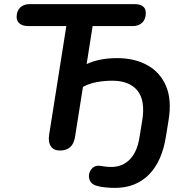

<svg xmlns="http://www.w3.org/2000/svg" viewBox="-20 -725 910 935"><path d="M540 190Q517 190 492.5 187.5Q468 185 451 180Q427 173 418.5 156Q410 139 414.5 120.5Q419 102 433.5 90.5Q448 79 469 83Q483 85 495.5 86.5Q508 88 522 88Q576 88 612 51.5Q648 15 659 -55L672 -134Q689 -235 649.5 -283.5Q610 -332 527 -332Q490 -332 453 -325.5Q416 -319 384 -302L345 -56Q334 8 272 8Q242 8 228 -12Q214 -32 219 -67L303 -598H118Q91 -598 76 -610Q61 -622 61 -642Q61 -672 78.5 -688.5Q96 -705 125 -705H633Q690 -705 690 -662Q690 -632 673 -615Q656 -598 626 -598H431L402 -413Q431 -427 469 -434.5Q507 -442 550 -442Q636 -442 698.5 -407Q761 -372 789 -305Q817 -238 801 -140L788 -60Q769 61 705 125.5Q641 190 540 190Z"/></svg>

Font: Nunito
Style: Bold Italic
Weight: 700
Italic angle: -9°
Designer: Vernon Adams
Foundry: Vernon Adams
Version: Version 3.601; ttfautohint (v1.8.2.53-6de2)